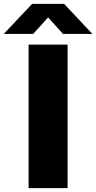

<svg xmlns="http://www.w3.org/2000/svg" viewBox="-82 -970 497 990"><path d="M65.5 0V-740H266.5V0ZM-62.5 -795 83.5 -950H248.5L394.5 -795H243L150.5 -897.5H181.5L89 -795Z"/></svg>

Font: Encode Sans SemiExpanded ExtraBold
Style: Regular
Weight: 800
Width: 6
Designer: Multiple Designers
Foundry: Impallari Type
Version: Version 3.002